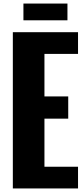

<svg xmlns="http://www.w3.org/2000/svg" viewBox="-20 -1060 474 1080"><path d="M52.2 0V-878.9H418.9V-756.8H230V-517.6H363.8V-392.6H230V-122.1H418.9V0ZM111.8 -945.8V-1040H359.4V-945.8Z"/></svg>

Font: Oswald-Bold
Style: Bold
Weight: 700
Designer: vernon adams
Foundry: vernon adams
Version: Version 2.002; ttfautohint (v0.92.18-e454-dirty) -l 8 -r 50 